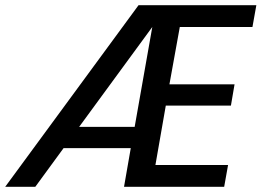

<svg xmlns="http://www.w3.org/2000/svg" viewBox="-38 -720 1008 740"><path d="M-18 0 496 -700H950L935 -616H655L615 -395H866L852 -313H601L561 -84H841L826 0H440L466 -149H207L98 0ZM549 -616 267 -231H481Z"/></svg>

Font: Ultramarine Medium
Style: Italic
Weight: 500
Italic angle: -10°
Designer: Colophon Foundry, Jonny Pinhorn
Foundry: Colophon Foundry
Version: Version 1.200; ttfautohint (v1.8.3)